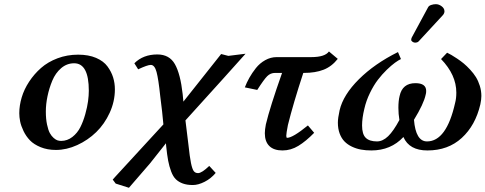

<svg xmlns="http://www.w3.org/2000/svg" viewBox="-20 -704 2311 914"><path d="M271 -33.2Q300.3 -33.2 324.5 -52Q348.6 -70.8 362.5 -98.6Q376.5 -126.5 386 -160.6Q395.5 -194.8 399.2 -222.4Q402.8 -250 402.8 -272Q402.8 -402.8 333 -402.8Q298.3 -402.8 271.2 -379.6Q244.1 -356.4 229 -320.1Q213.9 -283.7 206.1 -245.8Q198.2 -208 198.2 -172.9Q198.2 -137.7 203.9 -111.1Q209.5 -84.5 217.3 -70.3Q225.1 -56.2 235.6 -47.1Q246.1 -38.1 254.4 -35.6Q262.7 -33.2 271 -33.2ZM71.8 -165Q71.8 -201.7 83.3 -240.2Q94.7 -278.8 118.7 -315.2Q142.6 -351.6 175.3 -380.4Q208 -409.2 253.9 -426.5Q299.8 -443.8 352.1 -443.8Q401.4 -443.8 437.3 -428.5Q473.1 -413.1 491.7 -387.7Q510.3 -362.3 518.6 -335.2Q526.9 -308.1 526.9 -278.8Q526.9 -221.2 502.2 -167.2Q477.5 -113.3 438 -75Q398.4 -36.6 347.7 -13.4Q296.9 9.8 246.1 9.8Q205.6 9.8 173.3 -3.4Q141.1 -16.6 122.6 -35.9Q104 -55.2 92 -80.1Q80.1 -105 75.9 -125.7Q71.8 -146.5 71.8 -165Z M742.7 -247.1Q734.4 -327.1 725.3 -361.1Q716.3 -395 697.8 -395Q682.1 -395 637.7 -374L619.6 -402.8Q661.6 -444.8 729 -444.8Q786.6 -444.8 812.7 -398.4Q838.9 -352.1 849.6 -255.9Q852.1 -233.4 853 -220.2L1032.7 -446.8L1066.9 -438Q1127 -445.8 1148.9 -448.2L1043 -330.1L862.8 -130.9L877 -15.1Q883.3 43.9 889.2 72.3Q895 100.6 902.3 110.4Q909.7 120.1 922.9 120.1Q940.4 120.1 976.1 85.9L1006.8 119.1Q984.4 146 954.1 161.4Q923.8 176.8 897.9 176.8Q869.6 176.8 849.9 169.4Q830.1 162.1 816.9 149.2Q803.7 136.2 794.7 112.1Q785.6 87.9 780.5 60.8Q775.4 33.7 771 -8.8L770 -22L693.8 74.2L593.8 189.9L530.8 169.9L516.6 150.9L529.8 136.2L757.8 -111.8Q752.9 -169.4 742.7 -247.1Z M1296.9 -432.1H1461.4Q1526.9 -432.1 1545.9 -459L1587.9 -423.8Q1559.1 -387.2 1520.3 -372.1Q1481.4 -356.9 1426.8 -356.9H1423.8Q1376 -211.4 1350.6 -108.9Q1342.8 -68.8 1342.8 -58.1Q1342.8 -47.9 1346.7 -47.9Q1373.5 -47.9 1445.8 -106.9L1475.6 -71.8Q1436.5 -31.7 1400.6 -9.8Q1364.7 12.2 1324.7 12.2Q1283.7 12.2 1262.2 -8.8Q1240.7 -29.8 1240.7 -69.8Q1240.7 -86.4 1245.6 -111.8Q1264.6 -192.4 1322.8 -356.9H1289.6Q1267.6 -356.9 1252 -341.3Q1236.3 -325.7 1204.6 -275.9L1145.5 -288.1Q1154.3 -311 1167 -333.7Q1179.7 -356.4 1198.2 -379.9Q1216.8 -403.3 1242.7 -417.7Q1268.6 -432.1 1296.9 -432.1Z M2054.7 -684.1Q2069.3 -684.1 2082.5 -674.1Q2095.7 -664.1 2095.7 -650.9V-647Q2093.8 -637.2 2086.4 -629.9L1973.6 -507.8Q1967.8 -501 1955.6 -501Q1950.2 -501 1943.8 -505.1Q1937.5 -509.3 1937.5 -514.2Q1937.5 -520 1940.4 -525.9L2017.6 -668.9Q2021.5 -676.8 2032.7 -680.4Q2043.9 -684.1 2054.7 -684.1ZM2266.6 -207Q2243.2 -106.9 2178.2 -47.4Q2113.3 12.2 2014.6 12.2Q1928.2 12.2 1900.4 -51.8Q1840.8 12.2 1747.6 12.2Q1721.2 12.2 1698.5 8.1Q1675.8 3.9 1655.3 -5.9Q1634.8 -15.6 1620.1 -30.5Q1605.5 -45.4 1596.9 -68.4Q1588.4 -91.3 1588.4 -120.1Q1588.4 -141.6 1596.7 -179.2Q1613.8 -252.4 1688.5 -326.7Q1763.2 -400.9 1874.5 -456.1L1888.7 -422.9Q1877 -417.5 1860.1 -405.3Q1843.3 -393.1 1821 -371.6Q1798.8 -350.1 1778.8 -324Q1758.8 -297.9 1741 -261.2Q1723.1 -224.6 1714.4 -186Q1703.6 -141.6 1703.6 -106.9Q1703.6 -64.9 1721.2 -47.9Q1738.8 -30.8 1774.4 -30.8Q1802.2 -30.8 1827.9 -55.7Q1853.5 -80.6 1881.3 -132.8Q1876.5 -161.6 1876.5 -190.9Q1876.5 -224.6 1882.3 -247.1Q1895.5 -308.1 1957.5 -308.1Q2008.8 -308.1 2008.8 -271Q2008.8 -260.3 2006.3 -252.9Q1997.1 -209.5 1950.7 -133.8Q1959 -30.8 2012.7 -30.8Q2105.5 -30.8 2146.5 -213.9Q2152.3 -235.4 2152.3 -263.2Q2152.3 -347.7 2079.6 -422.9L2108.4 -453.1Q2119.1 -447.8 2128.7 -442.4Q2138.2 -437 2155.8 -425.3Q2173.3 -413.6 2187.5 -401.9Q2201.7 -390.1 2218 -372.6Q2234.4 -355 2245.6 -336.9Q2256.8 -318.8 2264.2 -295.2Q2271.5 -271.5 2271.5 -247.1Q2271.5 -230.5 2266.6 -207Z"/></svg>

Font: Linux Libertine G
Style: Bold Italic
Weight: 700
Italic angle: -11.5°
Designer: Philipp H. Poll
Foundry: Philipp H. Poll
Version: Version 4.1.0